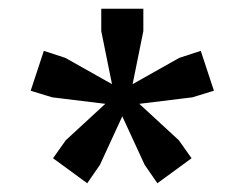

<svg xmlns="http://www.w3.org/2000/svg" viewBox="-20 -753 558 438"><path d="M339 -335 310 -377 245 -518 273 -539 388 -433 417 -392ZM179 -335 101 -392 130 -433 245 -539 273 -518 208 -377ZM254 -512 99 -531 50 -546 80 -637 129 -621 264 -545ZM242 -529 211 -682V-733H307V-682L276 -529ZM264 -512 254 -545 389 -621 438 -637 468 -546 419 -531Z"/></svg>

Font: Changa ExtraLight
Style: Regular
Weight: 400
Version: Version 3.002; ttfautohint (v1.8.2)